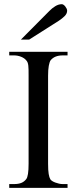

<svg xmlns="http://www.w3.org/2000/svg" viewBox="-20 -914 373 934"><path d="M24.9 0V-18.6H48.8Q69.3 -18.6 83.5 -24.2Q97.7 -29.8 107.4 -42.5Q119.1 -56.2 119.1 -117.7V-545.4Q119.1 -562.5 118.9 -574.5Q118.7 -586.4 117.7 -595Q116.7 -603.5 114.5 -609.4Q112.3 -615.2 108.4 -619.6Q99.1 -631.3 82.5 -637.9Q65.9 -644.5 48.8 -644.5H24.9V-662.1H308.6V-644.5H284.7Q245.6 -644.5 226.1 -620.6Q220.7 -612.3 217.3 -593.8Q213.9 -575.2 213.9 -545.4V-117.7Q213.9 -85.4 216.8 -67.9Q219.7 -50.3 225.1 -41.5Q227.5 -37.6 233.9 -33.4Q240.2 -29.3 248.8 -26.1Q257.3 -22.9 266.6 -20.8Q275.9 -18.6 284.7 -18.6H308.6V0ZM306.6 -861.8Q306.6 -847.7 294.2 -835.4Q281.7 -823.2 266.1 -813L121.6 -721.2H81.5L220.2 -860.8Q232.9 -874 248.8 -883.8Q264.6 -893.6 280.8 -893.6Q284.7 -893.6 289.1 -890.6Q293.5 -887.7 297.4 -882.8Q301.3 -877.9 304 -872.3Q306.6 -866.7 306.6 -861.8Z"/></svg>

Font: Doulos SIL APac
Style: Regular
Weight: 400
Designer: Walt Agee, Victor Gaultney, Peter Martin, Debbi Hosken, Becca Hirsbrunner
Foundry: SIL International
Version: Version 5.000